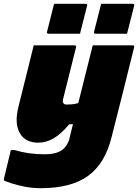

<svg xmlns="http://www.w3.org/2000/svg" viewBox="-72 -788 725 1008"><path d="M105 -550H319Q330 -550 327 -539Q310 -471 293 -403Q276 -335 259 -267Q253 -239 279 -239Q292 -239 307.5 -240.5Q323 -242 339 -247Q359 -326 377.5 -401Q396 -476 415 -550H624Q635 -550 632 -539Q603 -421 573.5 -304Q544 -187 514 -69Q480 70 391 135Q302 200 141 200Q97 200 57.5 192Q18 184 -10 175Q-38 166 -47 162Q-53 159 -52 153Q-43 115 -33.5 76.5Q-24 38 -15 0H5Q77 22 162 22Q226 22 257 -3Q279 -20 291 -54Q296 -75 301 -95.5Q306 -116 311 -136H292Q249 -85 210 -62Q171 -39 129 -39Q60 -39 31.5 -90Q3 -141 25 -228Q39 -284 53 -340.5Q67 -397 81 -453Q87 -477 93 -501.5Q99 -526 105 -550ZM212 -768H377Q388 -768 385 -757L348 -611H183Q172 -611 175 -622ZM459 -768H624Q635 -768 632 -757L595 -611H430Q419 -611 422 -622Z"/></svg>

Font: Recursive Sn Lnr St XBk
Style: Italic
Weight: 1000
Italic angle: -15°
Version: Version 1.079;hotconv 1.0.112;makeotfexe 2.5.65598; ttfautoh